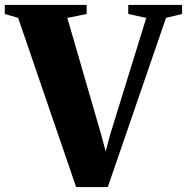

<svg xmlns="http://www.w3.org/2000/svg" viewBox="-40 -763 763 783"><path d="M-20.5 -706V-743H313.5V-706L234.5 -690L372.5 -214.5L391 -145.5L409 -213.5L556.5 -690L483 -706V-743H702.5V-706L637 -690L399.5 0H270.5L34 -690Z"/></svg>

Font: Merriweather 96pt Black
Style: Regular
Weight: 900
Version: Version 2.100